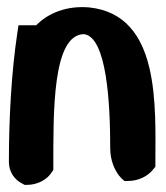

<svg xmlns="http://www.w3.org/2000/svg" viewBox="-20 -487 466 540"><path d="M5 -31C5 -5 20 19 44 30L49 33H55C85 33 112 19 126 -3L130 -9V-16C130 -172 127 -389 216 -391C281 -383 290 -193 290 -70C290 -37 302 -5 322 15L330 22H340C370 22 397 8 412 -12L417 -18V-26C417 -189 432 -444 232 -466C168 -472 115 -450 82 -416H32L29 -396C12 -284 5 -153 5 -31Z"/></svg>

Font: Snowfall
Style: Blk
Weight: 900
Designer: Jasper
Foundry: Cannot Into Space Fonts
Version: Version 0.9